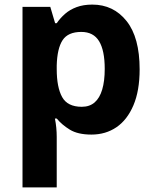

<svg xmlns="http://www.w3.org/2000/svg" viewBox="-20 -576 673 836"><path d="M382 -556Q474 -556 531 -484.5Q588 -413 588 -274Q588 -181 561 -117.5Q534 -54 487 -22Q440 10 378 10Q319 10 284 -11.5Q249 -33 227 -60H219Q223 -41 225 -20.5Q227 0 227 20V240H78V-546H199L220 -475H227Q242 -497 263 -515.5Q284 -534 313.5 -545Q343 -556 382 -556ZM334 -437Q276 -437 252.5 -401Q229 -365 227 -291V-275Q227 -196 250.5 -153.5Q274 -111 336 -111Q370 -111 392 -130Q414 -149 425 -186Q436 -223 436 -276Q436 -356 411.5 -396.5Q387 -437 334 -437Z"/></svg>

Font: Noto Sans Cham
Style: Bold
Weight: 700
Version: Version 2.002